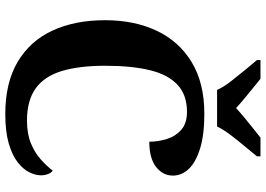

<svg xmlns="http://www.w3.org/2000/svg" viewBox="-156 -814 981 708"><g transform="rotate(90 334.0 -460.5)"><path d="M401 10Q285 10 208 -36Q131 -82 93 -164.5Q55 -247 55 -358Q55 -466 94 -548.5Q133 -631 210 -677.5Q287 -724 400 -724Q477 -724 527.5 -708.5Q578 -693 603 -667Q628 -641 628 -608Q628 -571 596 -546Q564 -521 503 -521Q503 -554 493 -586Q483 -618 459 -639Q435 -660 393 -660Q330 -660 292.5 -624.5Q255 -589 239 -522Q223 -455 223 -358Q223 -262 242.5 -198Q262 -134 306.5 -102Q351 -70 425 -70Q474 -70 509 -84.5Q544 -99 568.5 -121Q593 -143 610 -165Q618 -159 622.5 -147Q627 -135 627 -122Q627 -101 615.5 -78Q604 -55 578 -35Q552 -15 508.5 -2.5Q465 10 401 10ZM312 -771Q302 -794 281.5 -820.5Q261 -847 239.5 -873Q218 -899 202 -918V-931H271Q285 -920 304.5 -904Q324 -888 344 -871.5Q364 -855 379 -841Q394 -855 414 -871.5Q434 -888 454 -904Q474 -920 488 -931H557V-918Q542 -899 520 -873Q498 -847 478 -820.5Q458 -794 447 -771Z"/></g></svg>

Font: Noto Serif Tamil
Style: Bold
Weight: 700
Designer: Indian Type Foundry, Tom Grace, and the Monotype Design Team
Foundry: Monotype Imaging Inc.
Version: Version 2.003